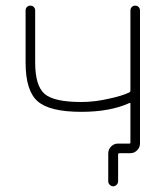

<svg xmlns="http://www.w3.org/2000/svg" viewBox="-20 -567 593 685"><path d="M445.3 -529.3Q445.3 -537.1 450.2 -542Q455.1 -546.9 462.4 -546.9Q469.7 -546.9 474.6 -542Q479.5 -537.1 479.5 -529.3V-54.7Q479.5 -41 469.2 -30.8Q459 -20.5 445.3 -20.5H406.2Q401.4 -20.5 401.4 -15.6V80.1Q401.4 86.9 396 92.3Q390.6 97.7 383.8 97.7Q377 97.7 371.6 92.3Q366.2 86.9 366.2 80.1V-19.5Q366.2 -34.2 376.5 -44.4Q386.7 -54.7 400.4 -54.7H441.4Q445.3 -54.7 445.3 -58.6V-197.3Q445.3 -201.2 441.4 -199.2Q372.1 -168 270.5 -168Q157.2 -168 114.3 -205.6Q71.3 -243.2 71.3 -343.8V-529.3Q71.3 -537.1 76.2 -542Q81.1 -546.9 88.4 -546.9Q95.7 -546.9 100.6 -542Q105.5 -537.1 105.5 -529.3V-343.8Q105.5 -261.7 138.7 -232.4Q171.9 -203.1 270.5 -203.1Q317.4 -203.1 368.2 -214.8Q415 -224.6 441.4 -237.3Q445.3 -239.3 445.3 -244.1Z"/></svg>

Font: Gen Jyuu Gothic ExtraLight
Style: Regular
Weight: 100
Designer: [Source Han Sans]
Ryoko NISHIZUKA  (kana & ideographs); Paul D. Hunt (Latin, Greek & Cyrillic); Wenlong ZHANG  (bopomofo
Version: Version 1.002.20150607